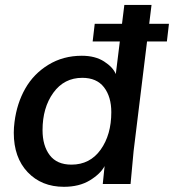

<svg xmlns="http://www.w3.org/2000/svg" viewBox="-20 -737 697 769"><path d="M351.1 -570.8 359.4 -641.6H656.7L648.4 -570.8ZM235.8 11.2Q146.5 11.2 90.8 -47.4Q35.2 -106 35.2 -205.1Q35.2 -225.6 38.1 -248Q47.4 -322.8 81.1 -382.1Q114.7 -441.4 173.8 -477.5Q232.9 -513.7 307.6 -513.7Q361.3 -513.7 397 -490.7Q432.6 -467.8 443.8 -440.4L478 -717.3H586.9L515.1 -131.8Q513.7 -119.6 502.9 0H391.6L398.9 -71.8Q382.3 -40.5 339.8 -14.6Q297.4 11.2 235.8 11.2ZM425.8 -287.6Q425.8 -349.6 396.5 -387.5Q367.2 -425.3 309.6 -425.3Q236.8 -425.3 193.6 -365.5Q150.4 -305.7 150.4 -215.8Q150.4 -153.3 179.2 -115.5Q208 -77.6 266.1 -77.6Q340.3 -77.6 383.1 -137.5Q425.8 -197.3 425.8 -287.6Z"/></svg>

Font: Muli
Style: Semi-BoldItalic
Weight: 600
Italic angle: -7°
Designer: Vernon Adams
Foundry: newtypography
Version: Version 2.0; ttfautohint (v1.00rc1.2-2d82) -l 8 -r 50 -G 200